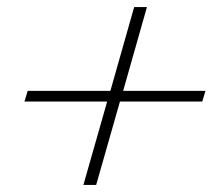

<svg xmlns="http://www.w3.org/2000/svg" viewBox="-20 -626 615 541"><path d="M291 -370 358 -606H394L327 -370H559L550 -340H318L251 -105H215L282 -340H49L58 -370Z"/></svg>

Font: Playfair Display SC
Style: Bold Italic
Weight: 700
Italic angle: -14°
Designer: Claus Eggers Sørensen
Foundry: Claus Eggers Sørensen
Version: Version 1.200; ttfautohint (v1.6)